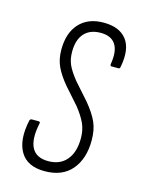

<svg xmlns="http://www.w3.org/2000/svg" viewBox="-84 -539 442 596"><g transform="rotate(15 137.5 -240.5)"><path d="M117 6Q61 6 39 -31.5Q17 -69 31 -134Q33 -139 38 -139H58Q61 -139 63 -138Q65 -137 64 -133Q53 -81 67 -54Q81 -27 120 -27Q158 -27 179 -52Q200 -77 200 -122Q200 -148 190.5 -169Q181 -190 161 -215L115 -267Q93 -293 81.5 -317Q70 -341 70 -372Q70 -426 98 -456.5Q126 -487 176 -487Q227 -487 250 -457Q273 -427 262 -369Q261 -362 257 -362H234Q229 -362 230 -369Q237 -411 223 -432.5Q209 -454 175 -454Q141 -454 122.5 -433.5Q104 -413 104 -375Q104 -351 112 -333Q120 -315 140 -290L187 -237Q212 -207 223 -182.5Q234 -158 234 -124Q234 -65 204 -29.5Q174 6 117 6Z"/></g></svg>

Font: Sofia Sans Extra Condensed ExtraLight
Style: Italic
Weight: 250
Italic angle: -9°
Version: Version 4.100